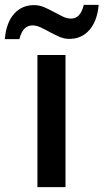

<svg xmlns="http://www.w3.org/2000/svg" viewBox="-71 -765 424 785"><path d="M196.8 0H82V-540H196.8ZM212.4 -606Q191.9 -606 172.1 -614.5Q152.3 -623 133.3 -633.5Q114.3 -644 96.2 -652.6Q78.1 -661.1 61.5 -661.1Q22 -661.1 8.3 -605H-51.3Q-45.4 -672.9 -13.4 -708.5Q18.6 -744.1 68.4 -744.1Q89.4 -744.1 109.4 -735.6Q129.4 -727.1 148.4 -716.6Q167.5 -706.1 185.3 -697.5Q203.1 -689 219.7 -689Q258.3 -689 271.5 -745.1H332.5Q326.7 -679.7 294.9 -642.8Q263.2 -606 212.4 -606Z"/></svg>

Font: JBL Sans
Style: Semibold
Weight: 600
Version: Version 1.10